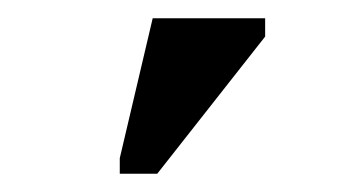

<svg xmlns="http://www.w3.org/2000/svg" viewBox="-20 -705 373 210"><path d="M111 -515V-532L147 -685H270V-665L152 -515Z"/></svg>

Font: Libra Serif Modern
Style: Bold
Weight: 700
Designer: Stefan Peev, Context Ltd
Foundry: Ascender Corporation
Version: Version 1.000